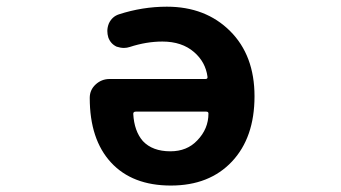

<svg xmlns="http://www.w3.org/2000/svg" viewBox="-20 -577 1040 586"><path d="M607.4 -335.9Q614.3 -335.9 613.3 -342.8Q607.4 -387.7 572.3 -418Q535.2 -450.2 475.6 -450.2Q426.8 -450.2 376 -433.6Q367.2 -430.7 358.4 -430.7Q347.7 -430.7 335.9 -434.6Q317.4 -443.4 310.5 -462.9Q307.6 -472.7 307.6 -482.4Q307.6 -494.1 312.5 -505.9Q322.3 -526.4 342.8 -533.2Q415 -556.6 489.3 -556.6Q607.4 -556.6 682.1 -482.4Q756.8 -408.2 756.8 -283.2Q756.8 -157.2 688 -84Q619.1 -10.7 501.5 -10.7Q383.8 -10.7 318.8 -81.1Q253.9 -151.4 253.9 -278.3Q253.9 -302.7 272 -319.3Q290 -335.9 314.5 -335.9ZM616.2 -230.5Q616.2 -236.3 609.4 -236.3H394.5Q386.7 -236.3 386.7 -229.5Q386.7 -229.5 386.7 -229.5Q389.6 -176.8 416 -146.5Q445.3 -115.2 500 -115.2Q550.8 -115.2 582 -148.4Q616.2 -183.6 616.2 -230.5Z"/></svg>

Font: Gen Jyuu Gothic Monospace Bold
Style: Bold
Weight: 700
Designer: [Source Han Sans]
Ryoko NISHIZUKA  (kana & ideographs); Paul D. Hunt (Latin, Greek & Cyrillic); Wenlong ZHANG  (bopomofo
Version: Version 1.002.20150607